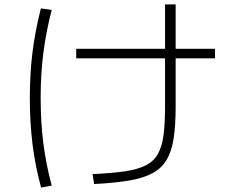

<svg xmlns="http://www.w3.org/2000/svg" viewBox="-20 -803 1040 869"><path d="M399 -15Q486 -19 544.5 -27.5Q603 -36 639.5 -54.5Q676 -73 694.5 -106Q713 -139 720 -191Q727 -243 727 -320V-783H775V-320Q775 -236 766 -177Q757 -118 734.5 -80Q712 -42 671 -19.5Q630 3 565 14Q500 25 406 30ZM325 -539V-582H953V-539ZM166 46Q139 -54 127 -151.5Q115 -249 115 -360Q115 -469 127 -566Q139 -663 165 -765L214 -758Q188 -657 176 -562Q164 -467 164 -360Q164 -251 176 -156Q188 -61 214 37Z"/></svg>

Font: M PLUS 1 Code Light
Style: Regular
Weight: 300
Designer: Coji Morishita
Foundry: UNDERFOREST DESIGN
Version: Version 1.002